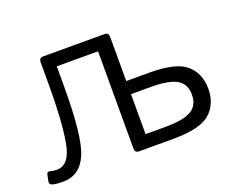

<svg xmlns="http://www.w3.org/2000/svg" viewBox="-114 -894 1337 1102"><g transform="rotate(-20 554.0 -342.5)"><path d="M35.2 8.3Q16.1 2 19.5 -14.2L27.8 -54.7Q31.2 -72.3 48.8 -67.4Q66.9 -62 89.4 -62Q168 -62 189.9 -189.2Q211.9 -316.4 211.9 -525.9V-673.3Q211.9 -700.2 236.3 -700.2H612.3Q636.7 -700.2 636.7 -673.3V-404.3H777.3Q941.9 -404.3 1003.2 -349.6Q1064.5 -294.9 1064.5 -202.1Q1064.5 -109.4 1003.2 -54.7Q941.9 0 777.3 0H567.4Q543 0 543 -26.9V-620.1H291V-498.5Q291 -190.4 246.3 -87.9Q201.7 14.6 100.6 14.6Q54.7 14.6 35.2 8.3ZM636.7 -80.1H761.7Q866.7 -80.1 915.5 -108.2Q964.4 -136.2 964.4 -202.1Q964.4 -268.1 915.5 -296.1Q866.7 -324.2 761.7 -324.2H636.7Z"/></g></svg>

Font: Istok
Style: Regular
Weight: 500
Designer: Andrey V. Panov
Foundry: Andrey V. Panov
Version: Version 1.0.3